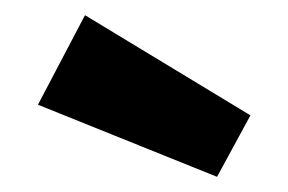

<svg xmlns="http://www.w3.org/2000/svg" viewBox="-20 -855 380 253"><path d="M310 -703 266 -622 30 -717 92 -835Z"/></svg>

Font: FiraGOUPP
Style: Bold
Weight: 700
Designer: bBox Type
Foundry: bBox Type GmbH
Version: Version 1.001